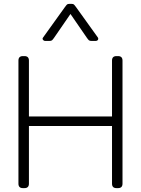

<svg xmlns="http://www.w3.org/2000/svg" viewBox="-20 -969 726 989"><path d="M202 -776 314 -932Q322 -943 325.5 -946Q329 -949 337 -949H349Q357 -949 360.5 -946Q364 -943 372 -932L484 -776Q486 -774 486 -769Q486 -764 482 -761Q478 -758 472 -758H453Q442 -758 438 -761.5Q434 -765 427 -775L343 -897L259 -775Q252 -765 248 -761.5Q244 -758 233 -758H214Q206 -758 201.5 -764Q197 -770 202 -776ZM75 -23V-657Q75 -680 98 -680H106Q129 -680 129 -657V-369H557V-657Q557 -680 580 -680H588Q611 -680 611 -657V-23Q611 0 588 0H580Q557 0 557 -23V-320H129V-23Q129 0 106 0H98Q75 0 75 -23Z"/></svg>

Font: Mitr ExtraLight
Style: Regular
Weight: 250
Designer: Thanarat Vachiruckul
Foundry: Cadson Demak Co.,Ltd.
Version: Version 1.000